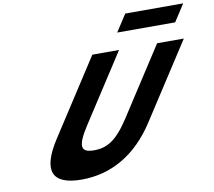

<svg xmlns="http://www.w3.org/2000/svg" viewBox="-107 -1191 1481 1331"><g transform="rotate(-10 633.0 -525.5)"><path d="M858.5 -1066 780.7 -946H1188.7L1266.5 -1066ZM1040.4 -825H1228.4L883.8 -293C751.6 -89 572.3 15 362.3 15C152.3 15 107.6 -89 239.8 -293L584.4 -825H772.4L463.4 -348C374 -210 390.1 -170 482.1 -170C574.1 -170 642 -210 731.4 -348Z"/></g></svg>

Font: Hussar
Style: BdWodka
Weight: 700
Foundry: Cannot Into Space Fonts
Version: Version 2.00